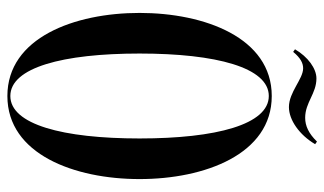

<svg xmlns="http://www.w3.org/2000/svg" viewBox="-199 -671 878 520"><g transform="rotate(90 240.0 -411.0)"><path d="M165 -793C194 -793 229.5 -754.5 270 -754.5C305 -754.5 345.5 -783 370.5 -825.5L363.5 -830.5C341.5 -808 321 -798.5 299 -798.5C257.5 -798.5 233.5 -829 192.5 -829C165.5 -829 134 -806 113.5 -771L120.5 -766C137 -786 151 -793 165 -793ZM240 -708C82 -708 15 -526 15 -350C15 -174 82 8 240 8C398 8 465 -174 465 -350C465 -526 398 -708 240 -708ZM240 0C163 0 125 -142 125 -350C125 -558 163 -700 240 -700C317 -700 355 -558 355 -350C355 -142 317 0 240 0Z"/></g></svg>

Font: Picaflor 48 pt
Style: Regular
Weight: 400
Designer: Ariel Martín Pérez
Foundry: Tunera Type Foundry
Version: Version 1.000;hotconv 1.0.109;makeotfexe 2.5.65596